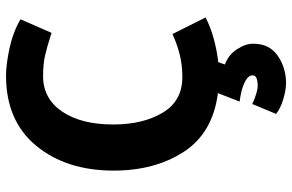

<svg xmlns="http://www.w3.org/2000/svg" viewBox="-186 -548 969 637"><g transform="rotate(-90 298.5 -229.5)"><path d="M364 -571Q290 -571 247 -508Q204 -445 204 -338Q204 -240 243 -174.5Q282 -109 361 -109Q403 -109 439 -118.5Q475 -128 504 -142L559 -32Q529 -16 489 -5Q449 6 411 10L403 32Q435 44 453.5 72Q472 100 472 126Q472 180 432 207.5Q392 235 341 235Q319 235 288.5 226Q258 217 239 202L272 123Q284 129 302.5 135Q321 141 334 141Q346 141 356.5 137.5Q367 134 367 124Q367 109 343.5 97.5Q320 86 280 81L308 9Q176 -8 113.5 -104Q51 -200 51 -337Q51 -494 133.5 -594Q216 -694 366 -694Q403 -694 456.5 -682.5Q510 -671 553 -646L508 -543Q461 -558 433 -564.5Q405 -571 364 -571Z"/></g></svg>

Font: Palanquin Dark Medium
Style: Regular
Weight: 500
Designer: Pria Ravichandran
Version: Version 1.001